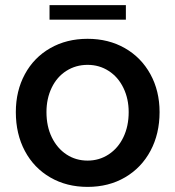

<svg xmlns="http://www.w3.org/2000/svg" viewBox="-20 -721 687 752"><path d="M42 -282Q42 -365 77.5 -430.5Q113 -496 177 -532.5Q241 -569 323 -569Q405 -569 469 -532.5Q533 -496 569 -430.5Q605 -365 605 -282Q605 -197 569.5 -130.5Q534 -64 470 -26.5Q406 11 323 11Q241 11 177 -26Q113 -63 77.5 -129.5Q42 -196 42 -282ZM484 -282Q484 -334 463.5 -376.5Q443 -419 406 -443Q369 -467 323 -467Q277 -467 240 -443.5Q203 -420 182.5 -377.5Q162 -335 162 -282Q162 -226 183 -183Q204 -140 240.5 -116Q277 -92 323 -92Q369 -92 406 -116.5Q443 -141 463.5 -184Q484 -227 484 -282ZM473 -644H174V-701H473Z"/></svg>

Font: Open Sauce Sans SemiBold
Style: Regular
Weight: 600
Designer: Alfredo Marco Pradil
Foundry: Creative Sauce Fz LLC
Version: Version 1.477